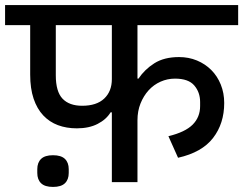

<svg xmlns="http://www.w3.org/2000/svg" viewBox="-40 -718 959 757"><path d="M401 -275H396Q379 -247 345 -229.5Q311 -212 263 -212Q222 -212 188.5 -224.5Q155 -237 130.5 -263Q106 -289 92.5 -329Q79 -369 79 -424V-619H-20V-698H899V-619H502V-408H506Q530 -444 568.5 -468.5Q607 -493 666 -493Q704 -493 736.5 -479.5Q769 -466 793 -442Q817 -418 830.5 -384.5Q844 -351 844 -312Q844 -231 800 -174Q756 -117 662 -96L624 -181Q690 -197 719.5 -226.5Q749 -256 749 -300V-316Q749 -354 726 -381Q703 -408 650 -408Q620 -408 593 -396Q566 -384 546 -362Q526 -340 514 -310Q502 -280 502 -244V0H401ZM180 -421Q180 -357 206.5 -329Q233 -301 284 -301Q341 -301 371 -329.5Q401 -358 401 -406V-619H180ZM169 19Q137 19 122 4.5Q107 -10 107 -36V-51Q107 -77 122 -91.5Q137 -106 169 -106Q201 -106 216 -91.5Q231 -77 231 -51V-36Q231 -10 216 4.5Q201 19 169 19Z"/></svg>

Font: IBM Plex Sans Devanagari Medium
Style: Regular
Weight: 500
Designer: Mike Abbink, Paul van der Laan, Pieter van Rosmalen, Erin McLaughlin
Foundry: Bold Monday
Version: Version 1.1